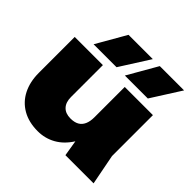

<svg xmlns="http://www.w3.org/2000/svg" viewBox="-209 -1017 1224 1224"><g transform="rotate(45 403.5 -405.0)"><path d="M299 17Q218 17 160 -16.5Q102 -50 71.5 -110.5Q41 -171 41 -251V-575H295V-287Q295 -240 319.5 -214Q344 -188 389 -188Q424 -188 446.5 -200.5Q469 -213 480.5 -238.5Q492 -264 492 -301L567 -263Q554 -170 514.5 -107.5Q475 -45 419.5 -14Q364 17 299 17ZM532 0 492 -245V-575H746V-206L786 0ZM274 -827H493L366 -627H159ZM556 -827H775L648 -627H441Z"/></g></svg>

Font: Unbounded Black
Style: Regular
Weight: 900
Designer: Luke Prowse, Jean-Baptiste Morizot, Fátima Lázaro, Florian Runge
Foundry: NaN
Version: Version 1.701;gftools[0.9.28.dev5+ged2979d]